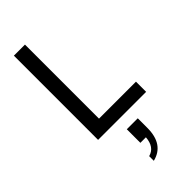

<svg xmlns="http://www.w3.org/2000/svg" viewBox="-333 -804 1201 1201"><g transform="rotate(-45 267.5 -203.0)"><path d="M83 -745H181V-90H508V0H83ZM306 200H257V80H354V165Q354 238 324.5 281.5Q295 325 237 339V298Q300 281 306 200Z"/></g></svg>

Font: Eudoxus Sans Medium
Style: Regular
Weight: 500
Designer: Stijn de Vries
Foundry: tokotype
Version: Version 2.005